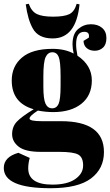

<svg xmlns="http://www.w3.org/2000/svg" viewBox="-30 -744 582 1014"><path d="M411 -528 439 -545Q445 -576 415 -576Q372 -576 372 -510Q372 -484 379 -450Q455 -399 455 -319.5Q455 -240 400 -196Q345 -152 251 -152Q212 -152 170 -160Q126 -132 126 -118Q126 -104 190 -104H292Q519 -104 519 59Q519 147 450.5 198.5Q382 250 237 250Q-10 250 -10 143Q-10 85 67 63L127 90Q119 119 119 145Q119 231 247 231Q325 231 367 202Q409 173 409 130Q409 87 383.5 72.5Q358 58 282 58H185Q104 58 69 31Q34 4 34 -35.5Q34 -75 59 -101.5Q84 -128 148 -167Q32 -200 32 -319Q32 -394 86 -440Q140 -486 248 -486Q313 -486 359 -461Q353 -488 353 -510Q353 -566 383 -591Q413 -616 450 -616Q487 -616 509.5 -596.5Q532 -577 532 -543Q532 -509 514 -492.5Q496 -476 470.5 -476Q445 -476 428.5 -489.5Q412 -503 411 -528ZM199 -341V-287Q199 -220 210.5 -196Q222 -172 245.5 -172Q269 -172 279.5 -195.5Q290 -219 290 -292V-341Q290 -419 280 -443.5Q270 -468 246.5 -468Q223 -468 211 -442.5Q199 -417 199 -341ZM106 -721 122 -724Q136 -684 164.5 -670Q193 -656 250.5 -656Q308 -656 335.5 -669Q363 -682 375 -724L390 -721Q372 -541 248 -541Q172 -541 143 -594Q117 -640 106 -721Z"/></svg>

Font: SVN-Abril Fatface
Style: Regular
Weight: 400
Designer: Veronika Burian, Jos? Scaglione
Foundry: TypeTogether
Version: Version 1.001